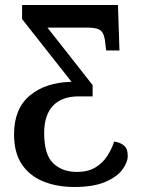

<svg xmlns="http://www.w3.org/2000/svg" viewBox="-20 -734 567 765"><path d="M277 11Q206 11 151.5 -11.5Q97 -34 66.5 -80Q36 -126 36 -199Q36 -301 99 -353.5Q162 -406 265 -408L68 -658V-714H450L456 -533H403L400 -558Q397 -598 382.5 -611Q368 -624 330 -624H169L349 -395V-350H293Q227 -350 191.5 -313Q156 -276 156 -203Q156 -118 192 -83.5Q228 -49 287 -49Q330 -49 359.5 -66.5Q389 -84 407 -112Q425 -140 435 -170Q458 -167 473.5 -154.5Q489 -142 489 -113Q489 -87 467.5 -58Q446 -29 399 -9Q352 11 277 11Z"/></svg>

Font: Noto Serif Condensed SemiBold
Style: Regular
Weight: 600
Width: 3
Designer: Monotype Design Team
Foundry: Monotype Imaging Inc.
Version: Version 2.013